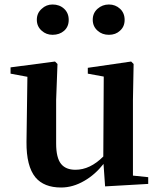

<svg xmlns="http://www.w3.org/2000/svg" viewBox="-20 -819 712 855"><path d="M252 16Q176 16 138 -29Q97 -79 98 -187L102 -477L27 -491V-519L225 -545L236 -534L230 -374V-180Q230 -116 252 -89Q273 -63 316 -63Q381 -63 440 -122L442 -478L371 -491V-517L564 -545L575 -534L572 -374V-37L640 -30V0L448 11L441 -89Q403 -41 356 -14Q305 16 252 16ZM214 -664Q186 -664 166 -682Q144 -701 144 -731Q144 -761 166 -780Q186 -799 214 -799Q245 -799 265.5 -780Q286 -761 286 -730.5Q286 -700 265.5 -682Q245 -664 214 -664ZM415 -682Q393 -701 393 -731Q393 -761 414.5 -780Q436 -799 465 -799Q494 -799 514.5 -780Q535 -761 535 -730.5Q535 -700 514 -682Q495 -664 465 -664Q435 -664 415 -682Z"/></svg>

Font: GenRyuMin TW B
Style: Regular
Weight: 700
Version: Version 1.501;PS 1;hotconv 16.6.51;makeotf.lib2.5.65220